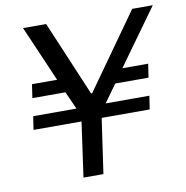

<svg xmlns="http://www.w3.org/2000/svg" viewBox="-78 -760 807 835"><g transform="rotate(-10 325.5 -343.0)"><path d="M224 0 258 -242H46L55 -301H246L211 -379H65L74 -439H185L78 -686H180L320 -355H325L560 -686H651L473 -439H587L578 -379H431L375 -301H568L559 -242H347L312 0Z"/></g></svg>

Font: Chivo Medium Light
Style: Italic
Weight: 300
Italic angle: -8.05°
Version: Version 2.002